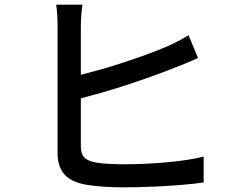

<svg xmlns="http://www.w3.org/2000/svg" viewBox="-20 -795 1040 824"><path d="M854 -12V-123C771 -101 622 -90 517 -90C470 -90 425 -92 394 -97C347 -106 327 -121 327 -168V-373C354 -380 382 -388 412 -396L422 -399C432 -402 442 -405 452 -408L462 -411C465 -412 469 -413 472 -414L482 -417C492 -420 502 -424 513 -427L523 -430C598 -455 672 -481 729 -504C744 -510 762 -517 779 -524L788 -528C803 -534 817 -540 830 -546L789 -644C755 -623 726 -608 693 -594C644 -573 580 -550 514 -528L504 -525C444 -505 382 -488 327 -474V-686C327 -714 330 -750 334 -775H221C225 -753 227 -714 227 -686V-139C227 -55 270 -16 351 -2C393 5 450 9 511 9C549 9 591 8 634 6H645C646 6 648 6 650 5H661C732 1 802 -4 854 -12Z"/></svg>

Font: Glow Sans SC Normal Medium
Style: Regular
Weight: 600
Designer: Ryoko NISHIZUKA (kana, bopomofo & ideographs); Paul D. Hunt (Latin, Greek & Cyrillic); Sandoll Communications, Soo-young
Version: Version 0.93